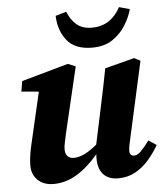

<svg xmlns="http://www.w3.org/2000/svg" viewBox="-53 -785 730 848"><g transform="rotate(-5 311.5 -361.5)"><path d="M437 15Q395 15 372 -9.5Q349 -34 349 -80Q349 -85 349 -90Q349 -95 350 -100Q304 -45 254.5 -15Q205 15 151 15Q107 15 81 -10Q55 -35 55 -75Q55 -100 59.5 -126Q64 -152 70 -177L121 -397L44 -404L52 -450L259 -508L293 -494L224 -202Q220 -181 216 -164Q212 -147 212 -133Q212 -112 222.5 -102Q233 -92 250 -92Q294 -92 353 -142L391 -321Q399 -360 407 -397.5Q415 -435 422 -474L553 -508L580 -494L505 -155Q501 -139 498.5 -125Q496 -111 496 -101Q496 -79 516 -79Q530 -79 545 -93.5Q560 -108 584 -140L619 -117Q600 -84 574 -53.5Q548 -23 514 -4Q480 15 437 15ZM373 -570Q297 -570 261.5 -614.5Q226 -659 224 -724L272 -738Q286 -702 311.5 -680Q337 -658 379 -658Q423 -658 454.5 -679Q486 -700 506 -738L553 -725Q544 -691 522 -655Q500 -619 463.5 -594.5Q427 -570 373 -570Z"/></g></svg>

Font: Source Serif 4 SmText
Style: Bold Italic
Weight: 700
Italic angle: -12°
Designer: Frank Grießhammer
Foundry: Adobe
Version: Version 4.005;hotconv 1.1.0;makeotfexe 2.6.0